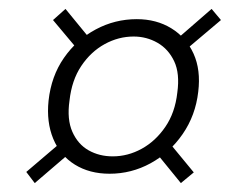

<svg xmlns="http://www.w3.org/2000/svg" viewBox="-20 -514 537 431"><path d="M226 -124Q181 -124 148 -144.5Q115 -165 99.5 -202.5Q84 -240 89 -288Q95 -343 123.5 -384Q152 -425 195 -448Q238 -471 287 -471Q331 -471 364.5 -450.5Q398 -430 414.5 -393.5Q431 -357 425 -308Q419 -255 390 -213Q361 -171 318 -147.5Q275 -124 226 -124ZM58 -103 39 -128 127 -203 142 -175ZM386 -103 329 -173 354 -201 415 -127ZM233 -163Q267 -163 298 -180Q329 -197 351 -229Q373 -261 378 -306Q384 -349 371 -376.5Q358 -404 333.5 -418Q309 -432 280 -432Q246 -432 215 -415Q184 -398 162.5 -366Q141 -334 136 -288Q130 -246 142.5 -218Q155 -190 179 -176.5Q203 -163 233 -163ZM161 -395 99 -469 127 -494 186 -422ZM386 -393 371 -421 455 -494 476 -469Z"/></svg>

Font: DM Sans 28pt ExtraLight
Style: Italic
Weight: 250
Italic angle: -10°
Version: Version 4.004;gftools[0.9.30]